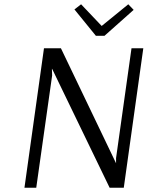

<svg xmlns="http://www.w3.org/2000/svg" viewBox="-20 -875 691 895"><path d="M327 -831 358 -855 454 -754 578 -855 603 -829 467 -708H427ZM557 0H491L223 -554H222L223 -523L149 0H94L185 -650H264L521 -114V-138L593 -650H648Z"/></svg>

Font: Arsenal SC
Style: Italic
Weight: 400
Italic angle: -9.10001°
Designer: Andrij Shevchenko
Foundry: Stairsfor
Version: Version 2.001; ttfautohint (v1.8.4.7-5d5b)